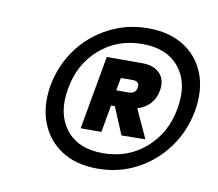

<svg xmlns="http://www.w3.org/2000/svg" viewBox="-56 -776 620 547"><g transform="rotate(10 254.5 -502.5)"><path d="M258 -293Q196 -293 154 -320Q112 -347 93.5 -394.5Q75 -442 85 -502Q96 -563 131 -610.5Q166 -658 218.5 -685Q271 -712 331 -712Q393 -712 435.5 -685Q478 -658 496 -610.5Q514 -563 503 -502Q492 -442 457 -394.5Q422 -347 370.5 -320Q319 -293 258 -293ZM265 -339Q338 -339 389.5 -384.5Q441 -430 453 -502Q466 -575 430.5 -620Q395 -665 323 -665Q251 -665 199.5 -620Q148 -575 136 -502Q123 -430 158 -384.5Q193 -339 265 -339ZM191 -398 229 -611H332Q365 -611 382.5 -593Q400 -575 395 -544Q387 -497 340 -482L378 -399L309 -398L276 -477H265L251 -398ZM272 -522H306Q329 -522 331 -541Q334 -559 313 -559H279Z"/></g></svg>

Font: DeepMind Sans
Style: Bold Italic
Weight: 700
Italic angle: -10°
Designer: Jonny Pinhorn / Modifications: Colophon Foundry
Foundry: Colophon Foundry
Version: Version 1.002; ttfautohint (v1.8.2)